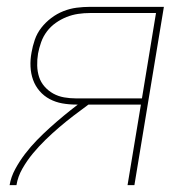

<svg xmlns="http://www.w3.org/2000/svg" viewBox="-20 -540 540 560"><path d="M8 0Q12 -24 24.5 -47Q37 -70 53 -91Q69 -112 87.5 -131Q106 -150 126 -168Q146 -186 166 -202.5Q186 -219 207 -235H202Q181 -235 161.5 -238.5Q142 -242 125 -251Q108 -260 95.5 -274.5Q83 -289 76.5 -307Q70 -325 69 -345.5Q68 -366 72 -387Q75 -405 81.5 -424Q88 -443 100.5 -459Q113 -475 129.5 -487.5Q146 -500 165 -507.5Q184 -515 203.5 -517.5Q223 -520 242 -520H458L372 0H352L391 -235H238Q216 -219 194.5 -202.5Q173 -186 152.5 -168.5Q132 -151 112.5 -132Q93 -113 76 -92.5Q59 -72 45.5 -48.5Q32 -25 28 0ZM202 -253H394L435 -502H242Q225 -502 208 -499.5Q191 -497 174.5 -490.5Q158 -484 143 -473.5Q128 -463 117 -448.5Q106 -434 100 -417Q94 -400 91 -384Q88 -366 88.5 -348.5Q89 -331 94 -315.5Q99 -300 110 -287.5Q121 -275 135.5 -267Q150 -259 167 -256Q184 -253 202 -253Z"/></svg>

Font: Iosevka Term Curly Th Obl
Style: Regular
Weight: 100
Italic angle: -9°
Designer: Belleve Invis
Foundry: Belleve Invis
Version: Version 32.3.0